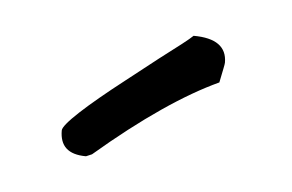

<svg xmlns="http://www.w3.org/2000/svg" viewBox="-27 -779 297 195"><g transform="rotate(5 121.5 -681.5)"><path d="M71.8 -617.7C119.1 -658.2 160.2 -686 194.3 -701.7C196.8 -714.4 198.2 -720.2 198.2 -722.2C198.2 -738.3 187 -746.6 164.1 -746.6C160.2 -742.7 149.4 -734.4 131.3 -720.7L99.6 -695.8C62 -666.5 39.1 -645.5 39.1 -639.2C39.1 -623.5 47.4 -615.2 65.9 -615.2Z"/></g></svg>

Font: Amatic Mod Bold ONEptTWO
Style: Bold
Weight: 700
Designer: David Occhino Design
Foundry: David Occhino Design
Version: Version 1.2